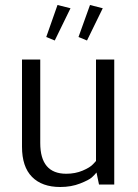

<svg xmlns="http://www.w3.org/2000/svg" viewBox="-20 -738 552 768"><path d="M165 -590 210 -718 262 -705 199 -576ZM294 -590 340 -718 391 -705 328 -576ZM437 -500V0H376L366 -48Q359 -39 347.5 -28.5Q336 -18 300.5 -4Q265 10 221 10Q148 10 108 -30.5Q68 -71 68 -151V-500H141V-166Q141 -43 245 -43Q281 -43 310.5 -55.5Q340 -68 352 -81L364 -94V-500Z"/></svg>

Font: Arsenal
Style: Regular
Weight: 400
Designer: Andrij Shevchenko
Foundry: Stairsfor.com
Version: Version 1.000